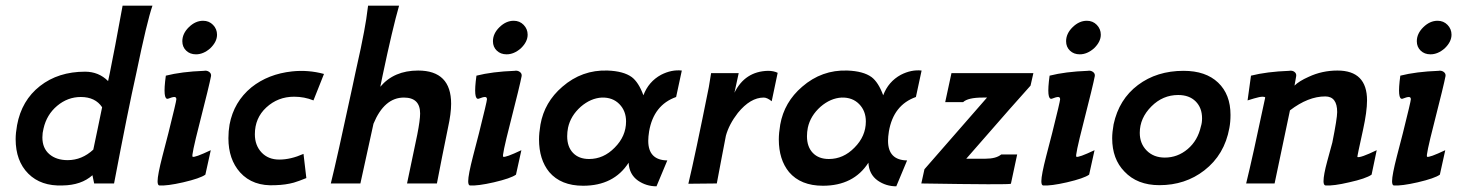

<svg xmlns="http://www.w3.org/2000/svg" viewBox="-20 -645 5128 675"><path d="M411 -625H516Q497 -571 459 -387Q430 -258 381 0H311L305 -29Q266 6 200 7Q124 10 79.5 -34.5Q35 -79 35 -156Q35 -177 40 -205Q56 -292 120.5 -342.5Q185 -393 279 -393Q327 -393 360 -360L366 -388Q382 -466 411 -625ZM339 -268Q315 -304 264 -304Q218 -304 181 -273Q144 -242 133 -193Q129 -178 129 -162Q129 -124 153.5 -103Q178 -82 218 -82Q268 -82 308 -119Q312 -139 323 -190.5Q334 -242 339 -268Z M669 -454Q648 -454 634.5 -467Q621 -480 621 -500Q621 -527 644 -549.5Q667 -572 694 -572Q715 -572 729 -557.5Q743 -543 743 -523Q743 -498 719 -475Q695 -454 669 -454ZM722 -378Q716 -346 681 -209Q652 -96 657 -94Q664 -90 721 -117L702 -31Q684 -18 624 -4Q567 9 540 7Q534 6 534 -8Q534 -30 551 -96L572 -177Q600 -289 600 -296Q600 -304 593 -304Q586 -304 571 -298Q551 -292 563 -379Q618 -393 697 -396Q707 -398 715 -392.5Q723 -387 722 -378Z M1119 -385 1082 -292Q1050 -305 1014 -305Q957 -305 916 -267Q876 -230 876 -173Q876 -134 899.5 -109Q923 -84 962 -84Q1002 -84 1047 -104L1057 -19Q1030 -8 1013 -3Q984 5 949 6Q869 11 824 -39Q783 -85 783 -159Q783 -184 787 -207Q802 -287 864 -338Q923 -385 1007 -394Q1064 -400 1119 -385Z M1555 -196Q1533 -89 1516 0H1411L1447 -172Q1457 -223 1457 -246Q1457 -302 1400 -302Q1331 -302 1293 -210L1247 0H1143Q1164 -84 1219 -340L1229 -387Q1252 -489 1260 -534Q1268 -575 1274 -625H1383Q1360 -545 1325 -379L1317 -340Q1365 -397 1450 -397Q1566 -397 1566 -280Q1566 -246 1555 -196Z M1761 -454Q1740 -454 1726.5 -467Q1713 -480 1713 -500Q1713 -527 1736 -549.5Q1759 -572 1786 -572Q1807 -572 1821 -557.5Q1835 -543 1835 -523Q1835 -498 1811 -475Q1787 -454 1761 -454ZM1814 -378Q1808 -346 1773 -209Q1744 -96 1749 -94Q1756 -90 1813 -117L1794 -31Q1776 -18 1716 -4Q1659 9 1632 7Q1626 6 1626 -8Q1626 -30 1643 -96L1664 -177Q1692 -289 1692 -296Q1692 -304 1685 -304Q1678 -304 1663 -298Q1643 -292 1655 -379Q1710 -393 1789 -396Q1799 -398 1807 -392.5Q1815 -387 1814 -378Z M2377 -397 2357 -304Q2278 -276 2262 -183Q2259 -164 2259 -150Q2259 -82 2326 -81L2288 10Q2252 10 2223 -10Q2192 -32 2190 -73Q2138 8 2030 8Q1952 8 1911 -40Q1875 -84 1875 -155Q1875 -177 1880 -207Q1894 -286 1957 -340Q2026 -400 2116 -397Q2172 -395 2201 -374Q2225 -356 2242 -310Q2260 -358 2304 -382Q2341 -401 2377 -397ZM2181 -218Q2181 -255 2157.5 -279Q2134 -303 2096 -302Q2057 -300 2022 -270Q1986 -238 1977 -196Q1974 -181 1974 -166Q1974 -129 1994.5 -107.5Q2015 -86 2051 -86Q2102 -86 2141 -126Q2181 -166 2181 -218Z M2714 -389 2693 -289Q2677 -302 2665 -302Q2618 -302 2574 -248Q2543 -208 2532 -168Q2528 -147 2517 -90Q2506 -33 2500 0L2400 1Q2424 -99 2472 -339Q2472 -342 2480 -388H2577L2562 -319Q2599 -394 2680 -396Q2700 -396 2714 -389Z M3220 -397 3200 -304Q3121 -276 3105 -183Q3102 -164 3102 -150Q3102 -82 3169 -81L3131 10Q3095 10 3066 -10Q3035 -32 3033 -73Q2981 8 2873 8Q2795 8 2754 -40Q2718 -84 2718 -155Q2718 -177 2723 -207Q2737 -286 2800 -340Q2869 -400 2959 -397Q3015 -395 3044 -374Q3068 -356 3085 -310Q3103 -358 3147 -382Q3184 -401 3220 -397ZM3024 -218Q3024 -255 3000.5 -279Q2977 -303 2939 -302Q2900 -300 2865 -270Q2829 -238 2820 -196Q2817 -181 2817 -166Q2817 -129 2837.5 -107.5Q2858 -86 2894 -86Q2945 -86 2984 -126Q3024 -166 3024 -218Z M3325 -388H3613L3603 -344Q3567 -305 3377 -87H3444Q3482 -87 3500 -102H3556L3534 1Q3530 5 3219 0L3230 -50L3450 -302H3435Q3383 -302 3366 -286H3303Z M3776 -454Q3755 -454 3741.5 -467Q3728 -480 3728 -500Q3728 -527 3751 -549.5Q3774 -572 3801 -572Q3822 -572 3836 -557.5Q3850 -543 3850 -523Q3850 -498 3826 -475Q3802 -454 3776 -454ZM3829 -378Q3823 -346 3788 -209Q3759 -96 3764 -94Q3771 -90 3828 -117L3809 -31Q3791 -18 3731 -4Q3674 9 3647 7Q3641 6 3641 -8Q3641 -30 3658 -96L3679 -177Q3707 -289 3707 -296Q3707 -304 3700 -304Q3693 -304 3678 -298Q3658 -292 3670 -379Q3725 -393 3804 -396Q3814 -398 3822 -392.5Q3830 -387 3829 -378Z M4302 -195Q4285 -101 4214 -46Q4147 6 4056 6Q3978 6 3933 -42Q3890 -86 3890 -159Q3890 -180 3895 -208Q3914 -296 3980.5 -346Q4047 -396 4141 -396Q4219 -396 4262.5 -354.5Q4306 -313 4306 -241Q4306 -216 4302 -195ZM4202 -201Q4206 -213 4206 -229Q4206 -266 4183.5 -288.5Q4161 -311 4122 -311Q4068 -311 4028 -271Q3987 -230 3987 -178Q3987 -140 4011.5 -115.5Q4036 -91 4075 -91Q4120 -91 4155.5 -121Q4191 -151 4202 -201Z M4820 -117 4802 -31Q4782 -17 4723 -4Q4668 9 4640 7Q4633 6 4633 -8Q4633 -30 4646 -78L4664 -144Q4681 -229 4681 -251Q4681 -306 4639 -306Q4579 -306 4515 -257L4461 0H4361Q4383 -89 4428 -302Q4427 -305 4419 -305Q4409 -305 4389 -299Q4371 -294 4366 -292L4378 -379Q4433 -393 4512 -396Q4523 -398 4530.5 -392.5Q4538 -387 4537 -378L4531 -344Q4547 -360 4581 -375Q4628 -397 4682 -397Q4786 -397 4786 -292Q4786 -253 4772 -189Q4751 -94 4752 -93Q4762 -89 4820 -117Z M5009 -454Q4988 -454 4974.5 -467Q4961 -480 4961 -500Q4961 -527 4984 -549.5Q5007 -572 5034 -572Q5055 -572 5069 -557.5Q5083 -543 5083 -523Q5083 -498 5059 -475Q5035 -454 5009 -454ZM5062 -378Q5056 -346 5021 -209Q4992 -96 4997 -94Q5004 -90 5061 -117L5042 -31Q5024 -18 4964 -4Q4907 9 4880 7Q4874 6 4874 -8Q4874 -30 4891 -96L4912 -177Q4940 -289 4940 -296Q4940 -304 4933 -304Q4926 -304 4911 -298Q4891 -292 4903 -379Q4958 -393 5037 -396Q5047 -398 5055 -392.5Q5063 -387 5062 -378Z"/></svg>

Font: GFS Neohellenic Rg
Style: Bold Italic
Weight: 700
Italic angle: -12°
Designer: Designed by Takis Katsoulidis and George D. Matthiopoulos.
Foundry: Designed by Takis Katsoulidis and George D. Matthiopoulos.
Version: Version 1.0